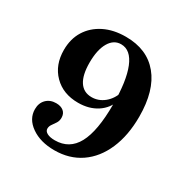

<svg xmlns="http://www.w3.org/2000/svg" viewBox="-130 -546 772 786"><g transform="rotate(30 255.5 -153.5)"><path d="M225 121Q158.9 121 115.7 90.7Q72.6 60.5 72.6 14.5Q72.6 -14.5 90.3 -32.3Q108.1 -50 136.3 -50Q158.9 -50 171.8 -39.1Q184.7 -28.2 184.7 -8.9Q184.7 5.6 177.8 16.5Q171 27.4 163.7 37.1Q156.5 46.8 156.5 58.1Q156.5 70.2 169.8 77.4Q183.1 84.7 206.5 84.7Q275 84.7 307.7 24.2Q340.3 -36.3 340.3 -161.3Q340.3 -272.6 316.1 -332.3Q291.9 -391.9 246 -391.9Q211.3 -391.9 191.1 -357.3Q171 -322.6 171 -262.1Q171 -204 190.7 -173.8Q210.5 -143.5 248.4 -143.5Q280.6 -143.5 306.9 -164.5Q333.1 -185.5 345.2 -221.8L351.6 -187.1Q337.9 -144.4 300.8 -120.2Q263.7 -96 212.1 -96Q141.1 -96 97.6 -139.9Q54 -183.9 54 -254.8Q54 -307.3 78.2 -346Q102.4 -384.7 146 -406.5Q189.5 -428.2 247.6 -428.2Q348.4 -428.2 403.2 -361.7Q458.1 -295.2 458.1 -171.8Q458.1 -83.1 429.4 -16.9Q400.8 49.2 348.4 85.1Q296 121 225 121Z"/></g></svg>

Font: Playfair 9pt
Style: Bold
Weight: 700
Designer: Claus Eggers Sørensen
Foundry: Claus Eggers Sørensen
Version: Version 2.203